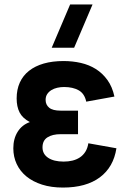

<svg xmlns="http://www.w3.org/2000/svg" viewBox="-20 -830 564 865"><path d="M314 -615H213L296 -810H397ZM263.5 15Q211 15 169.5 1.8Q128 -11.5 99.2 -35Q70.5 -58.5 55.2 -91Q40 -123.5 40 -162Q40 -205 59.5 -236.2Q79 -267.5 114.5 -280Q81.5 -297.5 68.2 -323.5Q55 -349.5 55 -386.5Q55 -426.5 69.2 -458Q83.5 -489.5 110.8 -511Q138 -532.5 177.2 -543.8Q216.5 -555 266.5 -555Q307 -555 344.2 -546.5Q381.5 -538 411.8 -519Q442 -500 464 -469.5Q486 -439 495.5 -395L368.5 -372Q361 -408 334.8 -423Q308.5 -438 268.5 -438Q252.5 -438 237.5 -434.5Q222.5 -431 211 -423.8Q199.5 -416.5 192.5 -405.8Q185.5 -395 185.5 -380Q185.5 -358 201.5 -344.8Q217.5 -331.5 253.5 -331.5H331.5V-225.5H253.5Q216 -225.5 193.8 -211.2Q171.5 -197 171.5 -166Q171.5 -136 197 -119Q222.5 -102 267 -102Q288 -102 306.5 -106.5Q325 -111 339.8 -120.8Q354.5 -130.5 364.5 -146.2Q374.5 -162 378 -184.5L504.5 -162Q491.5 -77 429.8 -31Q368 15 263.5 15Z"/></svg>

Font: Vela Sans ExtBd
Style: Regular
Weight: 800
Designer: Principal design: Mikhail Sharanda - project Manrope.
Design modification: Ravid Balaliev
Foundry: Mikhail Sharanda
Version: Version 1.001